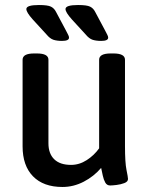

<svg xmlns="http://www.w3.org/2000/svg" viewBox="-20 -738 597 765"><path d="M227 -575Q207 -575 193 -579.5Q179 -584 165 -601L110 -661Q85 -689 85 -702Q85 -718 135 -718Q170 -718 183 -711.5Q196 -705 203 -691L243 -616Q248 -606 251.5 -599.5Q255 -593 255 -588Q255 -575 227 -575ZM383 -575Q363 -575 349 -579.5Q335 -584 321 -601L266 -661Q241 -689 241 -702Q241 -718 291 -718Q326 -718 339 -711.5Q352 -705 359 -691L399 -616Q404 -606 407.5 -599.5Q411 -593 411 -588Q411 -575 383 -575ZM229 7Q153 7 111.5 -35.5Q70 -78 70 -155V-500Q70 -525 116 -525H127Q173 -525 173 -500V-167Q173 -126 196 -103.5Q219 -81 263 -81Q296 -81 325.5 -100Q355 -119 375 -147V-500Q375 -525 421 -525H432Q478 -525 478 -500V-156Q478 -90 484 -61Q490 -32 490 -25Q490 -14 475.5 -8.5Q461 -3 444 -1Q427 1 419 1Q406 1 399.5 -10.5Q393 -22 389.5 -38.5Q386 -55 383 -69Q354 -35 313.5 -14Q273 7 229 7Z"/></svg>

Font: Asap Medium
Style: Regular
Weight: 500
Designer: Pablo Cosgaya
Foundry: Omnibus-Type
Version: Version 3.001; ttfautohint (v1.8.3)